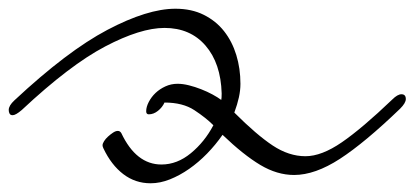

<svg xmlns="http://www.w3.org/2000/svg" viewBox="-47 -387 950 440"><path d="M190 -47Q188 -51 188 -54Q188 -58 191.5 -63.5Q195 -69 200.5 -74Q206 -79 212 -83Q218 -87 223 -87Q228 -87 231 -82Q265 -10 323 -10Q359 -10 390.5 -36Q422 -62 442 -100Q425 -117 398.5 -134.5Q372 -152 330 -152Q325 -141 315 -133Q305 -125 294 -125Q288 -125 288 -132Q288 -142 294 -153.5Q300 -165 309.5 -174Q319 -183 332 -189Q345 -195 360 -195Q372 -195 386 -191.5Q400 -188 414 -182.5Q428 -177 440 -170.5Q452 -164 460 -158Q461 -161 461 -173Q459 -242 424 -282.5Q389 -323 330 -323Q275 -323 194 -280.5Q113 -238 3 -135Q-11 -123 -18 -123Q-23 -123 -25 -126.5Q-27 -130 -27 -135Q-27 -145 -14 -157Q107 -270 199 -318.5Q291 -367 355 -367Q392 -367 420 -353Q448 -339 466.5 -315.5Q485 -292 494.5 -261Q504 -230 504 -195Q504 -180 500.5 -164Q497 -148 490 -129Q541 -78 578 -53.5Q615 -29 653 -29Q690 -29 736.5 -61Q783 -93 852 -159Q864 -171 873 -171Q883 -171 883 -160Q883 -151 870 -138Q789 -60 732 -23Q675 14 627 14Q588 14 549.5 -9Q511 -32 463 -78Q447 -55 427.5 -35Q408 -15 386.5 0Q365 15 342.5 24Q320 33 298 33Q263 33 235.5 12Q208 -9 190 -47Z"/></svg>

Font: Discipuli Britannica
Style: Regular
Weight: 400
Designer: Peter Wiegel
Foundry: Peter Wiegel
Version: Version 0.001 2009